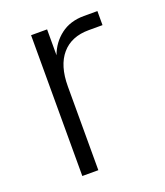

<svg xmlns="http://www.w3.org/2000/svg" viewBox="-101 -572 552 642"><g transform="rotate(-20 175.5 -250.5)"><path d="M140 0H83V-501H140V-409Q155 -450 188.5 -475.5Q222 -501 271 -501H319V-451H270Q208 -451 174 -411.5Q140 -372 140 -298Z"/></g></svg>

Font: 42dot Sans Light
Style: Regular
Weight: 300
Designer: 42dot
Version: Version 1.000